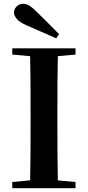

<svg xmlns="http://www.w3.org/2000/svg" viewBox="-20 -997 466 1017"><path d="M293 -816 278 -794Q238 -811 198 -829Q158 -847 118 -864Q81 -881 67.5 -898.5Q54 -916 54 -931Q54 -948 68 -962.5Q82 -977 103 -977Q119 -977 135.5 -967Q152 -957 176 -933Q204 -906 233.5 -876Q263 -846 293 -816ZM45 0V-33L198 -47H226L380 -33V0ZM139 0Q141 -85 141.5 -171.5Q142 -258 142 -346V-394Q142 -481 141.5 -567.5Q141 -654 139 -741H287Q285 -656 284.5 -568.5Q284 -481 284 -394V-347Q284 -260 284.5 -173.5Q285 -87 287 0ZM45 -708V-741H380V-708L226 -694H198Z"/></svg>

Font: Noto Serif SC ExtraLight
Style: Bold
Weight: 700
Version: Version 2.002-H1;hotconv 1.1.0;makeotfexe 2.6.0